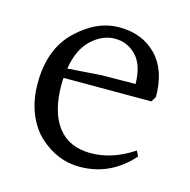

<svg xmlns="http://www.w3.org/2000/svg" viewBox="-78 -593 628 634"><g transform="rotate(15 235.5 -276.5)"><path d="M124 -340 240 -348 355 -349Q354 -414 324 -445Q294 -476 251.5 -476Q209 -476 172 -442Q135 -408 124 -340ZM119 -284Q119 -191 157.5 -140.5Q196 -90 270 -90Q344 -90 416 -138L425 -120Q352 -37 246 -37Q171 -37 110 -92Q79 -120 60.5 -165.5Q42 -211 42 -268Q42 -385 110 -450.5Q178 -516 256 -516Q334 -516 382.5 -466.5Q431 -417 431 -325Q425 -314 420 -307H120Q119 -300 119 -284Z"/></g></svg>

Font: Halant
Style: Regular
Weight: 400
Designer: Hitesh Malaviya (Devanagari), Satya Rajpurohit (Latin)
Foundry: Indian Type Foundry
Version: Version 1.100;PS 1.0;hotconv 1.0.78;makeotf.lib2.5.61930; tt